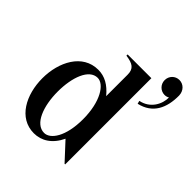

<svg xmlns="http://www.w3.org/2000/svg" viewBox="-219 -959 1126 1126"><g transform="rotate(45 343.5 -396.5)"><path d="M241 16C304 16 360 -19 395 -93L495 15H500V-700H303V-690C361 -682 387 -666 387 -616V-438C344 -490 299 -515 245 -515C115 -515 48 -383 48 -248C48 -112 114 16 241 16ZM282 -28C207 -28 167 -136 167 -256C167 -375 205 -479 276 -479C329 -479 387 -393 387 -246C387 -102 333 -28 282 -28ZM544 -556 549 -537C651 -560 688 -641 687 -743C686 -782 658 -809 624 -809C590 -809 563 -782 563 -747C563 -712 591 -685 624 -685C635 -685 645 -688 653 -693C654 -639 620 -571 544 -556Z"/></g></svg>

Font: Sprat Condensed Medium
Style: Regular
Weight: 500
Width: 3
Designer: Ethan Nakache
Foundry: Collletttivo
Version: Version 2.000;Glyphs 3.2 (3217)